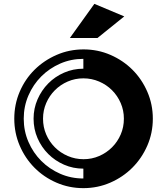

<svg xmlns="http://www.w3.org/2000/svg" viewBox="-20 -968 866 995"><path d="M485 -771H342L469 -948L624 -883ZM413 -712Q339 -712 273.5 -683.5Q208 -655 159 -606.5Q110 -558 82 -492.5Q54 -427 54 -353Q54 -279 82 -213.5Q110 -148 158.5 -99Q207 -50 272.5 -21.5Q338 7 412 7Q486 7 551.5 -21.5Q617 -50 666 -99Q715 -148 743.5 -213.5Q772 -279 772 -353Q772 -427 743.5 -492.5Q715 -558 666.5 -606.5Q618 -655 552.5 -683.5Q487 -712 413 -712ZM103 -353Q103 -417 127.5 -473.5Q152 -530 194 -572Q236 -614 292 -638.5Q348 -663 412 -663V-612Q359 -612 312 -591.5Q265 -571 230 -535.5Q195 -500 174.5 -453Q154 -406 154 -353Q154 -299 174.5 -252Q195 -205 230 -170Q265 -135 312 -114.5Q359 -94 412 -94V-43Q348 -43 292 -67.5Q236 -92 194 -134Q152 -176 127.5 -232.5Q103 -289 103 -353ZM413 -143Q370 -143 331.5 -159.5Q293 -176 264.5 -204.5Q236 -233 219.5 -271Q203 -309 203 -353Q203 -396 219.5 -434Q236 -472 264.5 -500.5Q293 -529 331 -545.5Q369 -562 412 -562Q455 -562 493.5 -545.5Q532 -529 560.5 -500.5Q589 -472 605.5 -434Q622 -396 622 -353Q622 -309 605.5 -271Q589 -233 560.5 -204.5Q532 -176 494 -159.5Q456 -143 413 -143Z"/></svg>

Font: Balans
Style: Regular
Weight: 400
Designer: Thomas Breure
Foundry: Thomas Breure
Version: Version 2.001